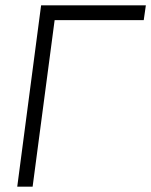

<svg xmlns="http://www.w3.org/2000/svg" viewBox="-20 -704 570 724"><path d="M135 -684H530L522 -628H186L103 0H45Z"/></svg>

Font: Bellota Text
Style: Italic
Weight: 400
Italic angle: -7.5°
Designer: Kemie Guaida
Foundry: Kemie Guaida
Version: Version 4.001